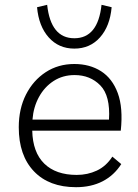

<svg xmlns="http://www.w3.org/2000/svg" viewBox="-20 -770 573 798"><path d="M296 8Q184 8 121 -58Q58 -124 58 -241Q58 -318 88 -377Q118 -436 170 -470Q222 -504 289 -504Q353 -504 400 -474Q447 -444 469.5 -383Q492 -322 482 -227H114Q116 -137 164 -90Q212 -43 299 -43Q344 -43 382.5 -61Q421 -79 447 -119L484 -88Q454 -41 406.5 -16.5Q359 8 296 8ZM290 -458Q241 -458 203 -433.5Q165 -409 142 -367Q119 -325 115 -273H433Q439 -372 397 -415Q355 -458 290 -458ZM402 -750 444 -740Q437 -661 395.5 -614.5Q354 -568 289 -568Q224 -568 182.5 -614.5Q141 -661 134 -740L176 -750Q191 -611 289 -611Q387 -611 402 -750Z"/></svg>

Font: Livvic Light
Style: Regular
Weight: 300
Designer: Jacques Le Bailly, Baron von Fonthausen
Version: Version 1.001; ttfautohint (v1.8.2)